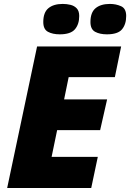

<svg xmlns="http://www.w3.org/2000/svg" viewBox="-20 -948 656 968"><path d="M16.1 0 167 -713.9H590.8L559.1 -559.1H326.2L303.2 -446.8H520L484.9 -292H268.1L240.2 -157.2H473.1L439.9 0ZM519 -774.9Q483.4 -774.9 459.7 -787.6Q436 -800.3 436 -836.9Q436 -885.3 461.9 -906.7Q487.8 -928.2 534.2 -928.2Q564.5 -928.2 590.3 -916.7Q616.2 -905.3 616.2 -867.2Q616.2 -825.7 595.2 -800.3Q574.2 -774.9 519 -774.9ZM281.2 -774.9Q245.6 -774.9 221.9 -787.6Q198.2 -800.3 198.2 -836.9Q198.2 -885.3 224.1 -906.7Q250 -928.2 296.4 -928.2Q316.4 -928.2 335.4 -923.6Q354.5 -918.9 366.9 -905.8Q379.4 -892.6 379.4 -867.2Q379.4 -825.7 357.7 -800.3Q335.9 -774.9 281.2 -774.9Z"/></svg>

Font: Open Sans ExtraBold
Style: Italic
Weight: 800
Italic angle: -12°
Designer: Monotype Design Team
Foundry: Monotype Imaging Inc.
Version: Version 3.000; ttfautohint (v1.8.4)